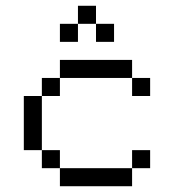

<svg xmlns="http://www.w3.org/2000/svg" viewBox="-20 -645 602 665"><path d="M62.5 -312.5V-125H125V-312.5ZM125 -62.5H187.5V-125H125ZM125 -312.5H187.5V-375H125ZM187.5 0H437.5V-62.5H187.5ZM187.5 -375H437.5V-437.5H187.5ZM187.5 -500H250V-562.5H187.5ZM250 -562.5H312.5V-625H250ZM312.5 -500H375V-562.5H312.5ZM437.5 -62.5H500V-125H437.5ZM437.5 -312.5H500V-375H437.5Z"/></svg>

Font: ChillMoonMono
Style: Regular
Weight: 400
Designer: Warren2060
Foundry: ChillType
Version: Version 1.000;Glyphs 3.1.1 (3135)